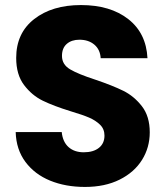

<svg xmlns="http://www.w3.org/2000/svg" viewBox="-20 -732 655 759"><path d="M316 7Q239 7 178 -18Q117 -43 80.5 -92Q44 -141 42 -210H224Q228 -171 251 -150.5Q274 -130 311 -130Q349 -130 371 -147.5Q393 -165 393 -196Q393 -222 375.5 -239Q358 -256 332.5 -267Q307 -278 260 -292Q192 -313 149 -334Q106 -355 75 -396Q44 -437 44 -503Q44 -601 115 -656.5Q186 -712 300 -712Q416 -712 487 -656.5Q558 -601 563 -502H378Q376 -536 353 -555.5Q330 -575 294 -575Q263 -575 244 -558.5Q225 -542 225 -511Q225 -477 257 -458Q289 -439 357 -417Q425 -394 467.5 -373Q510 -352 541 -312Q572 -272 572 -209Q572 -149 541.5 -100Q511 -51 453 -22Q395 7 316 7Z"/></svg>

Font: MSTAGE
Style: Bold
Weight: 700
Designer: Ninad Kale (Devanagari), Jonny Pinhorn (Latin)
Foundry: Indian Type Foundry
Version: 4.004